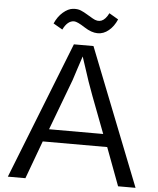

<svg xmlns="http://www.w3.org/2000/svg" viewBox="-62 -1007 874 1059"><g transform="rotate(5 375.0 -477.0)"><path d="M320.8 -758.8H429.2L728.5 0H631.8L553.2 -210.4H196.3L118.7 0H21.5ZM524.9 -280.3 447.3 -484.4Q430.7 -528.8 419.4 -561.5L397.9 -627Q387.7 -659.7 375 -696.3Q363.8 -664.1 353.5 -631.3Q353.5 -631.3 331.1 -562Q331.1 -562 225.1 -280.3ZM199.2 -863.8Q216.3 -902.8 244.1 -926.8Q272 -950.7 298.1 -953.4Q324.2 -956.1 342.8 -948.2Q361.3 -940.4 378.4 -929.7Q378.4 -929.7 411.6 -910.2Q466.8 -877 501 -946.8L551.8 -917Q534.7 -877.4 506.8 -854.5Q449.7 -806.6 372.1 -856.9Q328.6 -885.3 311 -885.3Q274.9 -885.3 250 -834.5Z"/></g></svg>

Font: Duru Sans
Style: Regular
Weight: 400
Designer: Onur Yazõcõgil
Foundry: Onur Yazõcõgil
Version: Version 1.002